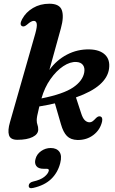

<svg xmlns="http://www.w3.org/2000/svg" viewBox="-20 -739 618 1030"><path d="M169.5 -559.5Q180 -597.5 177 -612.2Q174 -627 161.5 -627Q147.5 -627 126.5 -608Q109.5 -593 98.5 -598.5Q83 -606.5 98.5 -636Q118.5 -673.5 157 -696.2Q195.5 -719 245 -719Q299.5 -719 311.8 -684.2Q324 -649.5 306.5 -586.5L245 -364Q283 -416.5 339.2 -446Q395.5 -475.5 460.5 -474Q515.5 -472.5 543.5 -445.5Q571.5 -418.5 565 -370.5Q559 -324 515.5 -285.2Q472 -246.5 387.5 -216.5L415 -132.5Q423.5 -105.5 434.2 -94.8Q445 -84 458 -83Q468.5 -82.5 476.8 -88.5Q485 -94.5 492 -102.5Q500 -111 506 -113.5Q512 -116 517.5 -114.5Q532.5 -110.5 527.5 -86.5Q517 -42 481 -14.8Q445 12.5 396 12Q359 11 339 -9.5Q319 -30 307 -72.5L274.5 -184.5Q235.5 -175.5 191 -168Q182 -131.5 179.5 -117.2Q177 -103 177 -94.5Q177 -80 181 -69.5Q185 -59 185 -44Q185 -19 155 -4Q125 11 73 11Q36 11 28.2 -14Q20.5 -39 33.5 -83.5ZM390 -406.5Q356.5 -408.5 319.2 -383.8Q282 -359 250.5 -314.2Q219 -269.5 202.5 -211Q320 -234.5 372 -269.8Q424 -305 432 -351Q436 -375.5 425 -390.2Q414 -405 390 -406.5ZM214.5 166.5Q185.5 166.5 174.8 151.5Q164 136.5 170.5 114Q177 88 200.5 71.5Q224 55 252 55Q284 55 298.8 75.5Q313.5 96 303 136.5Q289.5 188 254 221.8Q218.5 255.5 158.5 269Q134 275 134 257.5Q135 240.5 157 235Q197.5 226 217.5 209.8Q237.5 193.5 241.5 178Q244.5 166.5 230.5 166.5Z"/></svg>

Font: Fraunces 9pt SemiBold
Style: Italic
Weight: 600
Italic angle: -16°
Version: Version 1.000;[b76b70a41]